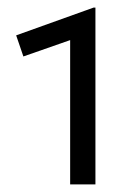

<svg xmlns="http://www.w3.org/2000/svg" viewBox="-20 -846 354 505"><path d="M164.5 -361V-740.5L41.5 -697.5L22.5 -753L226 -826H231V-361Z"/></svg>

Font: Geologica Light
Style: Regular
Weight: 300
Designer: Sindre Bremnes, Frode Helland
Foundry: Monokrom Skriftforlag AS
Version: Version 1.010; ttfautohint (v1.8.4.7-5d5b);gftools[0.9.28]